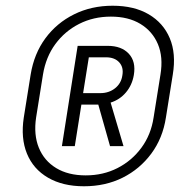

<svg xmlns="http://www.w3.org/2000/svg" viewBox="-20 -760 640 670"><path d="M273 -110Q199 -110 147.5 -140Q96 -170 74 -224Q52 -278 63 -350L87 -500Q99 -573 138.5 -626.5Q178 -680 238.5 -710Q299 -740 373 -740Q448 -740 499 -710Q550 -680 572.5 -626.5Q595 -573 583 -500L559 -350Q548 -278 508 -224Q468 -170 408 -140Q348 -110 273 -110ZM279 -148Q340 -148 390 -173.5Q440 -199 473.5 -244.5Q507 -290 516 -350L540 -500Q550 -561 531 -606Q512 -651 470 -676.5Q428 -702 367 -702Q306 -702 256 -676.5Q206 -651 173 -606Q140 -561 130 -500L106 -350Q97 -290 115.5 -244.5Q134 -199 176 -173.5Q218 -148 279 -148ZM196 -250 251 -600H356Q404 -600 429.5 -572.5Q455 -545 447 -498Q441 -463 419.5 -437.5Q398 -412 366 -402L411 -250H364L323 -395H264L241 -250ZM270 -435H330Q360 -435 381.5 -452Q403 -469 407 -497Q412 -525 396 -542.5Q380 -560 350 -560H290Z"/></svg>

Font: JetBrains Mono Thin
Style: Italic
Weight: 100
Italic angle: -9°
Monospace: yes
Designer: Philipp Nurullin, Konstantin Bulenkov
Foundry: JetBrains
Version: Version 2.305; ttfautohint (v1.8.4.7-5d5b)